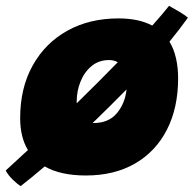

<svg xmlns="http://www.w3.org/2000/svg" viewBox="-50 -592 664 657"><path d="M243.5 8.5Q157 8.5 103 -22.5Q55.5 18 20.5 45Q9 37.5 -6.5 22.5Q-22 7.5 -30.5 -8.5Q3 -39 45.5 -78.5Q19 -123 19 -187.5Q19 -291 61.8 -367.8Q104.5 -444.5 180.2 -486.8Q256 -529 355.5 -529Q425 -529 471 -504.5Q506 -543.5 528.5 -572Q546.5 -562 565 -551Q583.5 -540 593 -531.5Q565.5 -493 530 -449.5Q545 -424.5 552.2 -392.8Q559.5 -361 559.5 -324Q559.5 -223 521.2 -148.2Q483 -73.5 412.2 -32.5Q341.5 8.5 243.5 8.5ZM212.5 -245Q212.5 -241.5 212.5 -238.5Q248 -273.5 283.8 -309Q319.5 -344.5 353 -379Q340.5 -386.5 323 -386.5Q288.5 -386.5 263.8 -366.2Q239 -346 225.8 -313.5Q212.5 -281 212.5 -245ZM270.5 -171Q321.5 -171 349.8 -204.5Q378 -238 383 -286Q354 -256.5 324.8 -227.5Q295.5 -198.5 267 -171Q267 -171 270.5 -171Z"/></svg>

Font: Grandstander Black
Style: Italic
Weight: 900
Italic angle: -15°
Designer: Tyler Finck
Foundry: Etcetera Type Co
Version: Version 1.200; ttfautohint (v1.8.3)